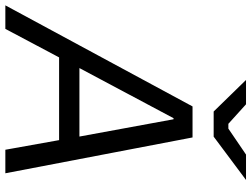

<svg xmlns="http://www.w3.org/2000/svg" viewBox="-173 -809 940 718"><g transform="rotate(90 297.0 -450.0)"><path d="M336 -700H452L586 0H498L457 -229L454 -248L384 -629H380L176 -246L168 -230L46 0H-42ZM147 -277H493L507 -201H107ZM237 -900H328L401 -834H419L516 -900H611L449 -779H355Z"/></g></svg>

Font: Fixel Italic Variable Display Thin
Style: Italic
Weight: 100
Italic angle: -10°
Designer: AlfaBravo + MacPaw
Foundry: Kyrylo Tkachov, Marchela Mozhyna, Serhii Makarenko, Maria Weinstein, Zakhar Kryvoshyya
Version: Version 1.210;Glyphs 3.2 (3217)